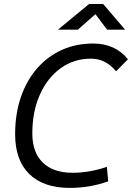

<svg xmlns="http://www.w3.org/2000/svg" viewBox="-20 -918 652 948"><path d="M325.2 9.8Q194.3 9.8 124.5 -58.8Q54.7 -127.4 54.7 -255.4Q54.7 -355 82.5 -437Q110.4 -519 161.6 -578.6Q212.9 -638.2 283.7 -670.7Q354.5 -703.1 440.4 -703.1Q548.3 -703.1 611.8 -625.5L553.2 -565.9Q501.5 -628.4 429.7 -628.4Q344.7 -628.4 279.3 -581.1Q213.9 -533.7 176.8 -450.4Q139.6 -367.2 139.6 -258.8Q139.6 -165.5 191.4 -115.2Q243.2 -64.9 338.4 -64.9Q421.4 -64.9 507.8 -94.2L514.2 -22.5Q466.8 -5.9 419.7 2Q372.6 9.8 325.2 9.8ZM266.1 -771.5 419.9 -898.4H489.3L597.7 -771.5H508.8L451.2 -848.1L364.3 -771.5Z"/></svg>

Font: CaskaydiaCove NFP SemiLight
Style: Italic
Weight: 350
Italic angle: -10°
Designer: Aaron Bell
Foundry: Saja Typeworks
Version: Version 2111.001; VTT 6.35;Nerd Fonts 3.1.1